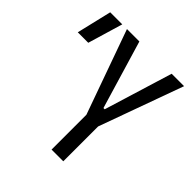

<svg xmlns="http://www.w3.org/2000/svg" viewBox="-187 -827 961 961"><g transform="rotate(45 293.0 -346.5)"><path d="M325.7 0V-246.6L166 -693.4H253.9L362.3 -330.6H371.1L482.4 -693.4H570.3L408.7 -246.6V0ZM3.4 -507.8 47.4 -693.4H132.8L77.6 -507.8Z"/></g></svg>

Font: CaskaydiaMono NF SemiLight
Style: Regular
Weight: 350
Designer: Aaron Bell
Foundry: Saja Typeworks
Version: Version 2111.001; ttfautohint (v1.8.4);Nerd Fonts 3.1.1